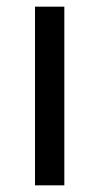

<svg xmlns="http://www.w3.org/2000/svg" viewBox="-20 -556 298 576"><path d="M173 0H85V-536H173Z"/></svg>

Font: Noto Sans Shavian
Style: Regular
Weight: 400
Designer: Monotype Design Team
Foundry: Monotype Imaging Inc.
Version: Version 2.001; ttfautohint (v1.8.4.7-5d5b)